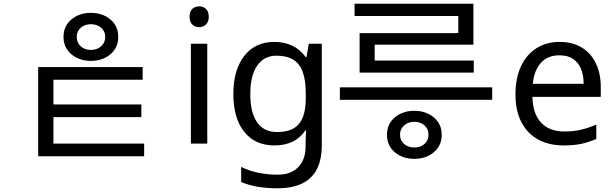

<svg xmlns="http://www.w3.org/2000/svg" viewBox="-20 -771 3297 1031"><path d="M468 -702Q531 -702 573 -666.5Q615 -631 615 -573Q615 -515 573 -479.5Q531 -444 468 -444Q406 -444 363.5 -479.5Q321 -515 321 -573Q321 -631 363.5 -666.5Q406 -702 468 -702ZM468 -641Q435 -641 413.5 -622Q392 -603 392 -573Q392 -542 413.5 -522.5Q435 -503 468 -503Q501 -503 523 -522.5Q545 -542 545 -573Q545 -603 523 -622Q501 -641 468 -641ZM185 -411H746V-343H267V35H185ZM185 0H754V68H185ZM204 -210H739V-142H204Z M1093 -536V0H1005V-536ZM1050 -737Q1070 -737 1085.5 -723.5Q1101 -710 1101 -681Q1101 -653 1085.5 -639Q1070 -625 1050 -625Q1028 -625 1013 -639Q998 -653 998 -681Q998 -710 1013 -723.5Q1028 -737 1050 -737Z M1453 -546Q1506 -546 1548.5 -526Q1591 -506 1621 -465H1626L1638 -536H1708V9Q1708 85 1682 136.5Q1656 188 1603 214Q1550 240 1468 240Q1410 240 1361.5 231.5Q1313 223 1275 206V125Q1313 145 1364 156Q1415 167 1473 167Q1542 167 1581.5 126.5Q1621 86 1621 16V-5Q1621 -17 1622 -39.5Q1623 -62 1624 -71H1620Q1592 -30 1550.5 -10Q1509 10 1454 10Q1350 10 1291.5 -63Q1233 -136 1233 -267Q1233 -395 1291.5 -470.5Q1350 -546 1453 -546ZM1465 -472Q1398 -472 1361 -418.5Q1324 -365 1324 -266Q1324 -167 1360.5 -114.5Q1397 -62 1467 -62Q1508 -62 1537 -72.5Q1566 -83 1585 -105.5Q1604 -128 1613 -163Q1622 -198 1622 -246V-267Q1622 -340 1605.5 -385Q1589 -430 1554 -451Q1519 -472 1465 -472Z M2205 82Q2142 82 2100 46.5Q2058 11 2058 -47Q2058 -105 2100 -140.5Q2142 -176 2205 -176Q2267 -176 2309.5 -140.5Q2352 -105 2352 -47Q2352 11 2309.5 46.5Q2267 82 2205 82ZM2205 21Q2238 21 2259.5 2Q2281 -17 2281 -47Q2281 -78 2259.5 -97.5Q2238 -117 2205 -117Q2172 -117 2150 -97.5Q2128 -78 2128 -47Q2128 -17 2150 2Q2172 21 2205 21ZM2623 -235H1805V-302H2623ZM2524 -381H1911V-593H2441V-707H2522V-531H1992V-446H2524ZM2522 -685H1884V-751H2522Z M2985 -546Q3054 -546 3103.5 -516Q3153 -486 3179.5 -431.5Q3206 -377 3206 -304V-251H2839Q2841 -160 2885.5 -112.5Q2930 -65 3010 -65Q3061 -65 3100.5 -74.5Q3140 -84 3182 -102V-25Q3141 -7 3101 1.5Q3061 10 3006 10Q2930 10 2871.5 -21Q2813 -52 2780.5 -113.5Q2748 -175 2748 -264Q2748 -352 2777.5 -415Q2807 -478 2860.5 -512Q2914 -546 2985 -546ZM2984 -474Q2921 -474 2884.5 -433.5Q2848 -393 2841 -321H3114Q3114 -367 3100 -401Q3086 -435 3057.5 -454.5Q3029 -474 2984 -474Z"/></svg>

Font: korean15
Style: Book
Weight: 400
Designer: Jelle Bosma - Monotype Design Team
Foundry: Monotype Imaging Inc.
Version: Version 2.003